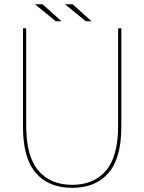

<svg xmlns="http://www.w3.org/2000/svg" viewBox="-20 -870 675 898"><path d="M547.5 -277.5Q547.5 -130 487.2 -60.8Q427 8.5 317.5 8.5Q208 8.5 147.8 -60.8Q87.5 -130 87.5 -277.5Q87.5 -302 87.5 -330.2Q87.5 -358.5 87.5 -390.5V-737.5H102.5V-397Q102.5 -364.5 102.5 -336Q102.5 -307.5 102.5 -283Q102.5 -139 159.2 -72.2Q216 -5.5 317.5 -5.5Q419 -5.5 475.8 -72.2Q532.5 -139 532.5 -283V-737.5H547.5ZM408 -770.5H381.5L284 -850H320ZM267.5 -770.5H241L143.5 -850H179.5Z"/></svg>

Font: Epilogue Thin
Style: Regular
Weight: 250
Designer: Tyler Finck
Foundry: Etcetera Type Co
Version: Version 2.111